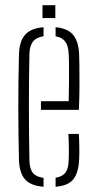

<svg xmlns="http://www.w3.org/2000/svg" viewBox="-20 -709 369 734"><path d="M52.5 -98Q51.5 -141 50.8 -190Q50 -239 50 -291.2Q50 -343.5 50.5 -396.8Q51 -450 52.5 -501Q54 -551.5 76 -576.2Q98 -601 146.5 -605V-570.5Q117.5 -566 105.5 -549.2Q93.5 -532.5 92.5 -504Q91.5 -458 91 -408Q90.5 -358 90.5 -305.8Q90.5 -253.5 91 -200.5Q91.5 -147.5 92.5 -95Q93.5 -62.5 106.2 -47.5Q119 -32.5 146.5 -29V5Q97 1 75.5 -23.5Q54 -48 52.5 -98ZM192.5 5V-29.5Q218 -33.5 229.8 -48.5Q241.5 -63.5 242.5 -95Q243.5 -110 243.2 -139.8Q243 -169.5 241.5 -197H281.5Q283 -174 283.2 -144Q283.5 -114 282.5 -98Q280 -48 260.2 -23.5Q240.5 1 192.5 5ZM136.5 -289V-322H242.5Q243.5 -357.5 243.8 -394.8Q244 -432 243.8 -461.8Q243.5 -491.5 242.5 -504Q241 -535.5 228.5 -551Q216 -566.5 192.5 -570V-605Q240 -600.5 260.2 -575Q280.5 -549.5 282.5 -502Q283 -491 283.5 -456.2Q284 -421.5 283.8 -376.2Q283.5 -331 281.5 -289ZM142.5 -640V-689H191.5V-640Z"/></svg>

Font: Big Shoulders Stencil Text Thin Thin
Style: Regular
Weight: 250
Version: Version 2.001